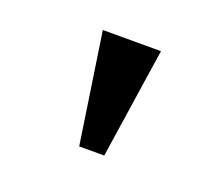

<svg xmlns="http://www.w3.org/2000/svg" viewBox="-59 -796 494 425"><g transform="rotate(20 188.5 -584.0)"><path d="M159 -454H218L257 -714H120Z"/></g></svg>

Font: Noto Serif Devanagari SemiBold
Style: Regular
Weight: 600
Designer: Universal Thirst, Indian Type Foundry and the Monotype Design Team
Foundry: Monotype Imaging Inc.
Version: Version 2.004